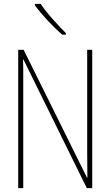

<svg xmlns="http://www.w3.org/2000/svg" viewBox="-20 -971 570 991"><path d="M74 0V-714H102L429 -54H431Q431 -88 430.5 -124Q430 -160 430 -184V-714H456V0H428L101 -664H99Q100 -640 100 -612Q100 -584 100 -543V0ZM301 -792Q265 -823 225 -866Q185 -909 160 -944V-951H190Q213 -916 250.5 -874Q288 -832 320 -800V-792Z"/></svg>

Font: Noto Sans Mono Condensed Thin
Style: Regular
Weight: 100
Width: 3
Designer: Monotype Design Team
Foundry: Monotype Imaging Inc.
Version: Version 2.014; ttfautohint (v1.8.4.7-5d5b)